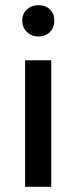

<svg xmlns="http://www.w3.org/2000/svg" viewBox="-20 -722 295 742"><path d="M77 0V-489H178V0ZM128 -581Q102 -581 84 -598.5Q66 -616 66 -642Q66 -669 84 -685.5Q102 -702 128 -702Q156 -702 173 -685.5Q190 -669 190 -642Q190 -616 173 -598.5Q156 -581 128 -581Z"/></svg>

Font: Assistant ExtraLight SemiBold
Style: Regular
Weight: 600
Version: Version 3.000